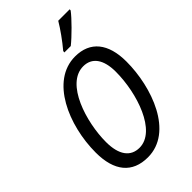

<svg xmlns="http://www.w3.org/2000/svg" viewBox="-281 -1043 1148 1148"><g transform="rotate(-45 293.5 -468.5)"><path d="M344 -787H398C441 -821 521 -901 548 -938L549 -947H452C426 -903 384 -844 345 -798ZM254 10C468 10 568 -269 568 -486C568 -640 499 -725 372 -725C166 -725 53 -462 53 -231C53 -75 122 10 254 10ZM259 -66C184 -66 141 -123 141 -232C141 -400 217 -649 365 -649C438 -649 480 -593 480 -488C480 -306 400 -66 259 -66Z"/></g></svg>

Font: Noto Sans Display SemiCondensed
Style: Italic
Weight: 400
Width: 4
Italic angle: -12°
Designer: Monotype Design Team
Foundry: Monotype Imaging Inc.
Version: Version 1.900